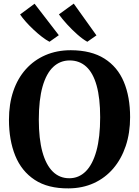

<svg xmlns="http://www.w3.org/2000/svg" viewBox="-20 -1030 768 1061"><path d="M359 11Q245 12 172 -36Q99 -84 64.2 -169.8Q29.5 -255.5 29.5 -368Q29.5 -455.5 53.5 -526.2Q77.5 -597 122.8 -647.5Q168 -698 231 -725.2Q294 -752.5 371.5 -752.5Q484.5 -752 557 -706.2Q629.5 -660.5 664.2 -577.8Q699 -495 699 -382.5Q699 -295.5 674.8 -223.2Q650.5 -151 605.8 -98.8Q561 -46.5 498.5 -18Q436 10.5 359 11ZM363 -45Q415.5 -45 453.8 -83Q492 -121 512.8 -196.2Q533.5 -271.5 533.5 -382Q533.5 -487.5 514 -557.2Q494.5 -627 456.8 -661.5Q419 -696 365 -696Q312.5 -696 274.2 -660.2Q236 -624.5 215.2 -551.8Q194.5 -479 194.5 -368.5Q194.5 -263 214.2 -191Q234 -119 271.5 -82Q309 -45 363 -45ZM253 -799.5Q234.5 -809 211.8 -826.5Q189 -844 165.8 -865.8Q142.5 -887.5 123 -909.5Q103.5 -931.5 91 -950L171 -1009.5L305 -835.5L254 -799.5ZM462 -799.5Q437.5 -813 407.5 -839.5Q377.5 -866 350 -896.2Q322.5 -926.5 305.5 -950.5L387.5 -1010L513 -834.5L463 -799.5Z"/></svg>

Font: Merriweather 36pt
Style: Bold
Weight: 700
Designer: Eben Sorkin
Foundry: Eben Sorkin
Version: Version 2.100